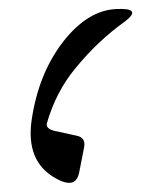

<svg xmlns="http://www.w3.org/2000/svg" viewBox="-20 -597 339 425"><path d="M155 -214Q147 -177 102 -203Q37 -240 50 -331Q65 -434 120 -505Q174 -574 237 -577Q297 -580 256 -549Q197 -507 147 -446Q104 -394 84 -325Q80 -312 102 -307L148 -297Q171 -293 166 -270Z"/></svg>

Font: Amiri
Style: Regular
Weight: 400
Designer: Khaled Hosny
Version: Version 0.114